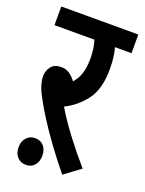

<svg xmlns="http://www.w3.org/2000/svg" viewBox="-126 -685 583 773"><g transform="rotate(20 165.0 -298.0)"><path d="M304 -38 235 13Q194 -37 158 -86.5Q122 -136 95.5 -178Q69 -220 55 -247Q39 -276 33 -296.5Q27 -317 27 -334Q27 -357 41 -375Q55 -393 85 -393Q120 -393 147 -355Q182 -391 182 -463Q182 -509 171 -542H0V-622H330V-542H259Q264 -526 267 -503Q270 -480 270 -451Q270 -368 236 -321Q202 -274 148 -247Q177 -198 219.5 -142Q262 -86 304 -38ZM32 -31Q32 -56 46 -72Q60 -88 83 -88Q107 -88 120.5 -72Q134 -56 134 -31Q134 -6 120.5 10Q107 26 83 26Q60 26 46 10Q32 -6 32 -31Z"/></g></svg>

Font: Noto Sans ExtraCondensed Medium
Style: Regular
Weight: 500
Width: 2
Designer: Monotype Design Team
Foundry: Monotype Imaging Inc.
Version: Version 2.013; ttfautohint (v1.8.4.7-5d5b)